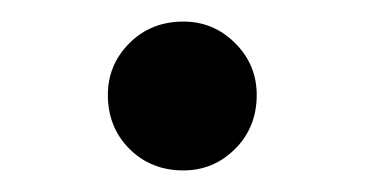

<svg xmlns="http://www.w3.org/2000/svg" viewBox="-20 -377 338 178"><path d="M150 -219Q120 -219 100 -239Q80 -259 80 -289Q80 -317 100 -337Q120 -357 150 -357Q178 -357 198 -337Q218 -317 218 -289Q218 -259 198 -239Q178 -219 150 -219Z"/></svg>

Font: Arima Thin SemiBold
Style: Regular
Weight: 600
Version: Version 1.100